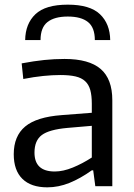

<svg xmlns="http://www.w3.org/2000/svg" viewBox="-20 -799 573 824"><path d="M183 5Q113 5 76 -31.5Q39 -68 39 -137Q39 -215 88 -256Q137 -297 245 -305L374 -315V-354Q374 -389 367.5 -412.5Q361 -436 345.5 -450.5Q330 -465 304 -471Q278 -477 239 -477Q205 -477 165.5 -473Q126 -469 80 -460L73 -527Q126 -537 169.5 -541.5Q213 -546 257 -546Q362 -546 412 -503Q462 -460 462 -369V0H389L380 -68H374Q325 -33 278 -14Q231 5 183 5ZM215 -63Q251 -63 292.5 -80Q334 -97 374 -123V-259L269 -250Q191 -243 159.5 -219.5Q128 -196 128 -144Q128 -63 215 -63ZM88 -627Q89 -697 132 -738Q175 -779 271 -779Q366 -779 409 -738Q452 -697 453 -627H387Q387 -681 357.5 -704.5Q328 -728 271 -728Q214 -728 184 -704.5Q154 -681 154 -627Z"/></svg>

Font: Encode Sans
Style: Regular
Weight: 400
Designer: Pablo Impallari, Andres Torresi
Foundry: Pablo Impallari, Andres Torresi
Version: Version 1.000; ttfautohint (v1.00) -l 8 -r 50 -G 200 -x 14 -